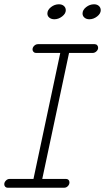

<svg xmlns="http://www.w3.org/2000/svg" viewBox="-38 -876 490 896"><path d="M215.8 -786.1Q201.7 -786.1 192.4 -793.5Q183.1 -800.8 183.1 -813Q183.1 -829.6 200 -842.8Q216.8 -856 236.8 -856Q251.5 -856 260.3 -848.1Q269 -840.3 269 -828.1Q269 -812.5 252 -799.3Q234.9 -786.1 215.8 -786.1ZM378.9 -786.1Q365.2 -786.1 356.2 -793.7Q347.2 -801.3 347.2 -813Q347.2 -829.6 364 -842.8Q380.9 -856 400.9 -856Q415 -856 423.6 -848.1Q432.1 -840.3 432.1 -828.1Q432.1 -812.5 415.3 -799.3Q398.4 -786.1 378.9 -786.1ZM-2.9 0Q-9.3 0 -13.7 -4.6Q-18.1 -9.3 -18.1 -16.1Q-18.1 -25.4 -10.5 -33.2Q-2.9 -41 6.8 -41H118.2L243.2 -628.9H129.9Q123 -628.9 118.4 -633.8Q113.8 -638.7 113.8 -645Q113.8 -654.8 121.6 -662.4Q129.4 -669.9 139.2 -669.9H403.8Q411.1 -669.9 415.5 -665Q419.9 -660.2 419.9 -652.8Q419.9 -644 412.1 -636.5Q404.3 -628.9 394 -628.9H284.2L159.2 -41H270Q277.3 -41 281.7 -36.6Q286.1 -32.2 286.1 -24.9Q286.1 -15.1 278.8 -7.6Q271.5 0 262.2 0Z"/></svg>

Font: Comic Neue Light
Style: Italic
Weight: 300
Italic angle: -12°
Designer: Craig Rozynski
Foundry: Craig Rozynski
Version: Version 2.003;hotconv 1.0.109;makeotfexe 2.5.65596